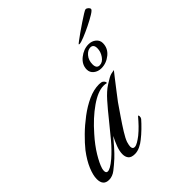

<svg xmlns="http://www.w3.org/2000/svg" viewBox="-189 -741 865 865"><g transform="rotate(-45 243.0 -308.5)"><path d="M18 1Q-19 1 -19 -41Q-19 -65 -5 -98.5Q9 -132 37 -169Q57 -194 86 -222.5Q115 -251 149.5 -277Q184 -303 220 -319.5Q256 -336 290 -336Q305 -336 311 -331.5Q317 -327 319 -322Q321 -318 319.5 -316Q318 -314 316 -315Q312 -317 300 -317Q264 -317 214.5 -282.5Q165 -248 117 -193Q83 -155 61 -118.5Q39 -82 32 -58Q30 -50 30 -44Q30 -30 41 -30Q48 -30 60 -36.5Q72 -43 91 -59Q121 -85 150.5 -120Q180 -155 209 -191.5Q238 -228 265.5 -259Q293 -290 318 -306Q350 -327 362.5 -330Q375 -333 383 -334Q378 -328 361 -306Q344 -284 325 -259.5Q306 -235 294 -219Q276 -193 255.5 -163Q235 -133 218.5 -106.5Q202 -80 196 -63Q191 -46 191 -38Q191 -22 204 -22Q213 -22 225.5 -29.5Q238 -37 251 -47Q268 -61 283 -76.5Q298 -92 314 -111Q318 -111 318 -105Q318 -96 314 -91Q301 -76 282.5 -58Q264 -40 246 -26Q233 -15 216 -7Q199 1 183 1Q160 1 151 -10Q142 -21 142 -38Q142 -58 151 -81.5Q160 -105 171 -126Q158 -110 138 -87.5Q118 -65 102 -50Q80 -30 60 -14.5Q40 1 18 1ZM349 -379Q328 -379 313 -391Q298 -403 298 -422Q298 -453 325.5 -475Q353 -497 384 -497Q405 -497 419.5 -485Q434 -473 434 -455Q434 -422 407.5 -400.5Q381 -379 349 -379ZM353 -394Q372 -394 386 -414Q400 -434 400 -456Q400 -481 380 -481Q363 -481 348 -463.5Q333 -446 333 -420Q333 -394 353 -394ZM357 -526Q353 -526 353 -528Q353 -529 365.5 -538.5Q378 -548 396.5 -561Q415 -574 434.5 -587Q454 -600 468.5 -609Q483 -618 487 -618Q492 -618 498.5 -612.5Q505 -607 505 -601Q505 -595 485.5 -583Q466 -571 439.5 -558Q413 -545 389.5 -535.5Q366 -526 357 -526Z"/></g></svg>

Font: Luxurious Script
Style: Regular
Weight: 400
Designer: Robert E. Leuschke
Foundry: Robert E. Leuschke
Version: Version 1.010; ttfautohint (v1.8.3)